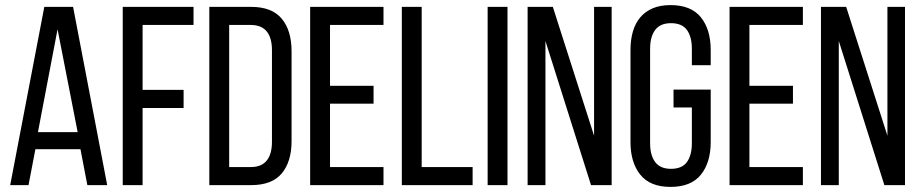

<svg xmlns="http://www.w3.org/2000/svg" viewBox="-20 -727 3614 754"><path d="M119 -141H296L323 0H401L267 -700H154L20 0H92ZM129 -208 206 -612 285 -208Z M701 -374H540V-629H740V-700H462V0H540V-303H701Z M966 -700H802V0H966C1020.7 0 1060.8 -15.3 1086.5 -46C1112.2 -76.7 1125 -119 1125 -173V-526C1125 -580 1112.2 -622.5 1086.5 -653.5C1060.8 -684.5 1020.7 -700 966 -700ZM965 -71H880V-629H964C992.7 -629 1013.8 -620.5 1027.5 -603.5C1041.2 -586.5 1048 -562 1048 -530V-170C1048 -138 1041.2 -113.5 1027.5 -96.5C1013.8 -79.5 993 -71 965 -71Z M1447 -390H1276V-629H1486V-700H1198V0H1486V-71H1276V-320H1447Z M1558 0H1836V-71H1636V-700H1558Z M1973 -700H1895V0H1973Z M2122 0V-566L2301 0H2382V-700H2313V-194L2151 -700H2052V0Z M2613 -707C2586.3 -707 2563.2 -702.8 2543.5 -694.5C2523.8 -686.2 2507.5 -674.3 2494.5 -659C2481.5 -643.7 2471.8 -625.2 2465.5 -603.5C2459.2 -581.8 2456 -557.7 2456 -531V-169C2456 -115.7 2468.8 -73 2494.5 -41C2520.2 -9 2559.7 7 2613 7C2667 7 2706.8 -9 2732.5 -41C2758.2 -73 2771 -115.7 2771 -169V-375H2625V-305H2697V-165C2697 -133 2690.5 -108.2 2677.5 -90.5C2664.5 -72.8 2643.7 -64 2615 -64C2587 -64 2566.3 -72.8 2553 -90.5C2539.7 -108.2 2533 -133 2533 -165V-535C2533 -567 2539.7 -591.8 2553 -609.5C2566.3 -627.2 2587 -636 2615 -636C2643.7 -636 2664.5 -627.2 2677.5 -609.5C2690.5 -591.8 2697 -567 2697 -535V-471H2771V-531C2771 -584.3 2758.2 -627 2732.5 -659C2706.8 -691 2667 -707 2613 -707Z M3094 -390H2923V-629H3133V-700H2845V0H3133V-71H2923V-320H3094Z M3274 0V-566L3453 0H3534V-700H3465V-194L3303 -700H3204V0Z"/></svg>

Font: SVN-Bebas Neue
Style: Regular
Weight: 400
Designer: Ryoichi Tsunekawa
Foundry: Ryoichi Tsunekawa
Version: Version 001.003